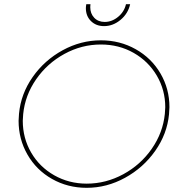

<svg xmlns="http://www.w3.org/2000/svg" viewBox="-20 -896 862 919"><path d="M791 -383Q791 -371 789 -349Q780 -255 723 -174Q666 -93 578.5 -45Q491 3 395 3Q304 3 229 -39.5Q154 -82 111.5 -156Q69 -230 69 -318Q69 -328 71 -352Q80 -447 136.5 -527.5Q193 -608 280 -655.5Q367 -703 463 -703Q554 -703 629.5 -660.5Q705 -618 748 -544.5Q791 -471 791 -383ZM91 -350Q89 -328 89 -318Q89 -235 129 -166Q169 -97 239.5 -57Q310 -17 395 -17Q487 -17 570 -62Q653 -107 706.5 -184Q760 -261 769 -351Q771 -373 771 -383Q771 -465 730.5 -534Q690 -603 619.5 -643Q549 -683 463 -683Q371 -683 288.5 -638Q206 -593 153 -516.5Q100 -440 91 -350ZM412 -862Q412 -831 431 -811Q450 -791 481 -791Q516 -791 545.5 -815.5Q575 -840 583 -876H603Q593 -831 557 -801Q521 -771 478 -771Q440 -771 415.5 -795Q391 -819 391 -857Q391 -864 393 -876H413Q412 -871 412 -862Z"/></svg>

Font: Gontserrat Thin
Style: Italic
Weight: 250
Italic angle: -11.3°
Designer: Julieta Ulanovsky
Foundry: Julieta Ulanovsky
Version: Version 6.001